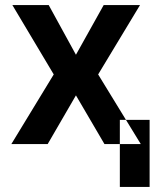

<svg xmlns="http://www.w3.org/2000/svg" viewBox="-20 -568 613 761"><path d="M391 -548H535L369 -273L538 3H394L281 -190L169 3H25L193 -273L29 -548H173L281 -351ZM455 173H573V-93H455Z"/></svg>

Font: Sinter Bold
Style: Regular
Weight: 700
Foundry: Adobe & rsms
Version: Version 1.000